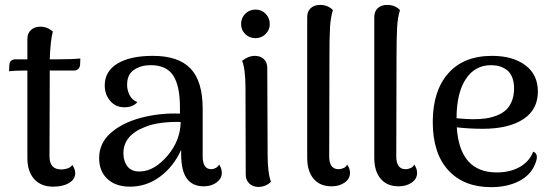

<svg xmlns="http://www.w3.org/2000/svg" viewBox="-20 -751 2259 784"><path d="M215.8 -508.8Q273.9 -508.8 308.1 -512.2L307.1 -487.8Q306.6 -476.1 299.6 -469.5Q292.5 -462.9 282.2 -462.9H183.1V-426.8L182.1 -112.8Q182.1 -59.1 230 -59.1Q244.1 -59.1 257.6 -64Q271 -68.8 274.9 -78.1Q287.1 -61 287.1 -43.9Q287.1 -19 262 -3.9Q236.8 11.2 196.8 11.2Q147.5 11.2 119.6 -19.8Q91.8 -50.8 91.8 -106V-462.9H77.1Q37.1 -462.9 17.1 -460L18.1 -484.9Q19.5 -508.8 43.9 -508.8H91.8V-592.8Q91.8 -615.2 106.7 -628.7Q121.6 -642.1 145 -642.1Q172.9 -642.1 195.8 -622.1Q186 -586.4 183.1 -508.8Z M875 -79.1Q885.7 -62.5 885.7 -44.9Q885.7 -22 864.5 -6.1Q843.3 9.8 812 9.8Q766.1 9.8 742.9 -22Q719.7 -53.7 719.7 -122.1V-139.2Q688.5 -70.3 633.3 -29.5Q578.1 11.2 510.7 11.2Q452.6 11.2 418.7 -20.3Q384.8 -51.8 384.8 -105Q384.8 -165.5 430.7 -206.8Q476.6 -248 551.8 -269Q631.3 -290.5 714.8 -287.1V-312Q714.8 -400.4 687.3 -442.6Q659.7 -484.9 595.7 -484.9Q555.2 -484.9 527.1 -465.8Q499 -446.8 499 -404.8Q499 -382.8 509.3 -362.5Q519.5 -342.3 541 -334Q522.9 -313 487.8 -313Q451.7 -313 429.7 -339.4Q407.7 -365.7 407.7 -401.9Q407.7 -460.4 460 -491.7Q512.2 -522.9 604 -522.9Q709 -522.9 758.3 -470.9Q807.6 -418.9 807.6 -307.1V-112.8Q807.6 -60.1 842.8 -60.1Q851.1 -60.1 860.4 -64.9Q869.6 -69.8 875 -79.1ZM553.7 -50.8Q610.8 -53.2 663.6 -114.7Q716.3 -176.3 717.8 -252.9Q680.2 -254.4 639.4 -249.3Q598.6 -244.1 570.8 -231.9Q483.9 -198.2 483.9 -125Q483.9 -92.3 501 -70.8Q518.1 -49.3 553.7 -50.8Z M1023.4 -595.2Q998.5 -595.2 981.4 -611.8Q964.4 -628.4 964.4 -652.8Q964.4 -677.7 981.4 -694.8Q998.5 -711.9 1023.4 -711.9Q1047.9 -711.9 1064.7 -694.8Q1081.5 -677.7 1081.5 -652.8Q1081.5 -628.9 1064.7 -612.1Q1047.9 -595.2 1023.4 -595.2ZM1072.8 -120.1Q1072.8 -44.9 1086.4 -8.8Q1065.4 12.2 1034.7 12.2Q1012.7 12.2 998 -1.7Q983.4 -15.6 983.4 -38.1L982.4 -391.1Q982.4 -466.8 968.8 -502.9Q994.6 -522.9 1020.5 -522.9Q1043.5 -522.9 1057.4 -509.8Q1071.3 -496.6 1071.3 -474.1Z M1334 9.8Q1286.6 9.8 1260.5 -21Q1234.4 -51.8 1234.4 -106.9V-681.2Q1234.4 -704.6 1248.8 -717.8Q1263.2 -731 1287.1 -731Q1318.4 -731 1339.4 -710Q1330.1 -680.7 1327.6 -639.9Q1325.2 -599.1 1325.2 -515.1L1324.2 -112.8Q1324.2 -60.1 1362.3 -60.1Q1373 -60.1 1383.3 -64.9Q1393.6 -69.8 1397.5 -79.1Q1409.2 -63 1409.2 -44.9Q1409.2 -20.5 1387.2 -5.4Q1365.2 9.8 1334 9.8Z M1607.9 9.8Q1560.5 9.8 1534.4 -21Q1508.3 -51.8 1508.3 -106.9V-681.2Q1508.3 -704.6 1522.7 -717.8Q1537.1 -731 1561 -731Q1592.3 -731 1613.3 -710Q1604 -680.7 1601.6 -639.9Q1599.1 -599.1 1599.1 -515.1L1598.1 -112.8Q1598.1 -60.1 1636.2 -60.1Q1647 -60.1 1657.2 -64.9Q1667.5 -69.8 1671.4 -79.1Q1683.1 -63 1683.1 -44.9Q1683.1 -20.5 1661.1 -5.4Q1639.2 9.8 1607.9 9.8Z M2157.2 -131.8Q2182.6 -122.6 2165 -81.1Q2147 -35.6 2098.9 -11.2Q2050.8 13.2 1984.9 13.2Q1874 13.2 1810.5 -55.9Q1747.1 -125 1747.1 -252.9Q1747.1 -379.4 1810.1 -451.2Q1873 -522.9 1989.3 -522.9Q2073.2 -522.9 2124.8 -484.9Q2176.3 -446.8 2176.3 -377Q2176.3 -303.2 2116.5 -264.2Q2056.6 -225.1 1951.2 -225.1Q1897.9 -225.1 1845.2 -231Q1856.9 -46.9 2008.3 -46.9Q2062.5 -46.9 2102.1 -69.1Q2141.6 -91.3 2157.2 -131.8ZM1984.9 -484.9Q1919.9 -484.9 1882.3 -428.7Q1844.7 -372.6 1844.2 -268.1Q1886.2 -264.2 1911.1 -264.2Q1939.5 -264.2 1962.6 -267.3Q1985.8 -270.5 2008.1 -279.1Q2030.3 -287.6 2045.4 -301.3Q2060.5 -314.9 2069.8 -337.6Q2079.1 -360.4 2079.1 -390.1Q2079.1 -417 2071 -436.3Q2063 -455.6 2048.8 -465.8Q2034.7 -476.1 2019 -480.5Q2003.4 -484.9 1984.9 -484.9Z"/></svg>

Font: Arima Madurai Medium
Style: Regular
Weight: 500
Designer: Joana Correia and Natanael Gama
Foundry: NDISCOVER
Version: Version 1.019;PS 001.019;hotconv 1.0.88;makeotf.lib2.5.64775